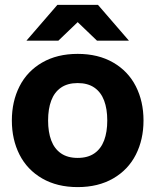

<svg xmlns="http://www.w3.org/2000/svg" viewBox="-20 -752 634 784"><path d="M28.4 -260Q28.4 -338 59.8 -399.7Q91.2 -461.4 152.3 -496.7Q213.4 -532 297.2 -532Q381 -532 442.1 -496.7Q503.2 -461.4 534.6 -399.7Q566 -338 566 -260Q566 -182 534.6 -120.3Q503.2 -58.6 442.1 -23.3Q381 12 297.2 12Q213.4 12 152.3 -23.3Q91.2 -58.6 59.8 -120.3Q28.4 -182 28.4 -260ZM418 -260Q418 -307.2 405.2 -341.3Q392.4 -375.4 365.5 -394.1Q338.6 -412.8 297.2 -412.8Q255.8 -412.8 228.9 -394.1Q202 -375.4 189.2 -341.3Q176.4 -307.2 176.4 -260Q176.4 -212.8 189.2 -178.7Q202 -144.6 228.9 -125.9Q255.8 -107.2 297.2 -107.2Q338.6 -107.2 365.5 -125.9Q392.4 -144.6 405.2 -178.7Q418 -212.8 418 -260ZM380.2 -732 506.4 -586H376L297.2 -661.6L218.4 -586H88L214.2 -732Z"/></svg>

Font: Aspekta Variable
Style: Regular
Weight: 400
Designer: Ivo Dolenc
Version: Version 2.100